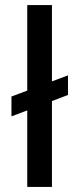

<svg xmlns="http://www.w3.org/2000/svg" viewBox="-20 -734 312 754"><path d="M87 -714H184V0H87ZM25 -355 247 -438V-361L25 -277Z"/></svg>

Font: AF Albert Sans Medium
Style: Regular
Weight: 500
Designer: Andreas Rasmussen
Foundry: a.Foundry
Version: Version 1.300;Glyphs 3.2 (3231)